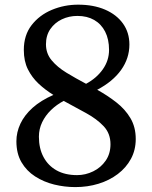

<svg xmlns="http://www.w3.org/2000/svg" viewBox="-20 -772 636 802"><path d="M294.5 9.5Q250 9.5 206.2 -1.2Q162.5 -12 126.8 -35Q91 -58 69.8 -94.2Q48.5 -130.5 48.5 -182Q48.5 -219.5 65.2 -255.2Q82 -291 116.2 -321.8Q150.5 -352.5 203 -375.5Q169 -396.5 141.2 -422.5Q113.5 -448.5 96.5 -482.5Q79.5 -516.5 79.5 -563.5Q79.5 -625 112 -667Q144.5 -709 196.5 -730.8Q248.5 -752.5 306.5 -752.5Q370.5 -752.5 418.8 -731.8Q467 -711 493.8 -673.5Q520.5 -636 520.5 -586Q520.5 -528.5 486 -480Q451.5 -431.5 386 -397Q429.5 -373 466.2 -344.2Q503 -315.5 525 -278.2Q547 -241 547 -191.5Q547 -145.5 527 -108.5Q507 -71.5 472 -45Q437 -18.5 391.5 -4.5Q346 9.5 294.5 9.5ZM302 -40.5Q337 -40.5 369.2 -56.2Q401.5 -72 421.5 -101Q441.5 -130 441.5 -169.5Q441.5 -214.5 413 -244.8Q384.5 -275 339.8 -299.5Q295 -324 246 -350.5Q216.5 -335 193 -312.2Q169.5 -289.5 156 -261.2Q142.5 -233 142.5 -201Q142.5 -152 161.8 -116Q181 -80 216.5 -60.2Q252 -40.5 302 -40.5ZM339.5 -422Q383.5 -445.5 409.5 -482.5Q435.5 -519.5 435.5 -563.5Q435.5 -608 419.2 -639.8Q403 -671.5 373.5 -688.5Q344 -705.5 303.5 -705.5Q268 -705.5 238.2 -691.2Q208.5 -677 190.2 -650.5Q172 -624 172 -587Q172 -548.5 195.8 -520Q219.5 -491.5 257.8 -468.2Q296 -445 339.5 -422Z"/></svg>

Font: Merriweather 20pt
Style: Regular
Weight: 400
Version: Version 2.100